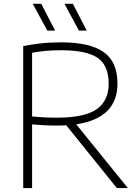

<svg xmlns="http://www.w3.org/2000/svg" viewBox="-20 -964 714 984"><path d="M99 0V-728Q140 -736 186.5 -741.5Q233 -747 294 -747Q441 -747 511.5 -697Q582 -647 582 -536Q582 -358 370.5 -327L635.5 0H579L319.5 -322Q296.5 -320.5 271.5 -320.5Q233.5 -320.5 204.8 -322.2Q176 -324 144.5 -326.5V0ZM272 -361Q413.5 -361 475.2 -404.2Q537 -447.5 537 -534.5Q537 -629 479.8 -667.8Q422.5 -706.5 294 -706.5Q245.5 -706.5 212 -703Q178.5 -699.5 144.5 -693.5V-367Q180 -364 205.8 -362.5Q231.5 -361 272 -361ZM384.5 -807 310.5 -944.5H353.5L424.5 -807ZM222.5 -807 148 -944.5H191.5L262.5 -807Z"/></svg>

Font: Encode Sans SmExp XLt
Style: Regular
Weight: 200
Width: 6
Designer: Multiple Designers
Foundry: Impallari Type
Version: Version 3.002; ttfautohint (v1.8.3) -l 8 -r 50 -G 200 -x 14 